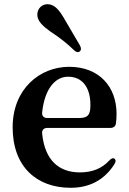

<svg xmlns="http://www.w3.org/2000/svg" viewBox="-20 -868 611 911"><path d="M315 23C404 23 473 -13 521 -86C530 -100 531 -109 523 -115C516 -120 507 -116 497 -105C464 -70 420 -50 359 -50C262 -50 193 -105 180 -234C178 -251 188 -261 204 -261H503C518 -261 528 -268 530 -282C532 -296 533 -311 533 -328C533 -455 452 -551 308 -551C169 -551 40 -446 40 -264C40 -75 156 23 315 23ZM157 -798C157 -769 182 -745 218 -719C269 -686 302 -658 330 -631C341 -620 350 -618 358 -624C366 -630 366 -640 359 -653L278 -791C252 -833 231 -848 204 -848C183 -848 157 -831 157 -798ZM180 -335C192 -447 242 -504 303 -504C371 -504 409 -453 409 -370C409 -325 399 -308 355 -308H204C188 -308 178 -318 180 -335Z"/></svg>

Font: 寒蝉锦书宋Pro Soft
Style: Regular
Weight: 700
Designer: 寒蝉锦书宋{Warren} 思源宋体{Ryoko NISHIZUKA 西塚涼子 (kana & ideographs); Frank Grießhammer (Latin, Greek & Cyrillic); Wenlong ZHANG 
Foundry: Adobe & ChillType
Version: Version 2.000;Glyphs 3.1.1 (3135)